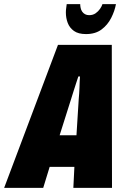

<svg xmlns="http://www.w3.org/2000/svg" viewBox="-60 -904 613 924"><path d="M-40 0 219 -688H478L479 0H293L298 -101H179L148 0ZM227 -253H308L319 -429Q320 -440 321 -453.5Q322 -467 322.5 -482Q323 -497 323.5 -511Q324 -525 325 -536H317Q312 -521 305.5 -501Q299 -481 293 -462Q287 -443 283 -430ZM354 -740Q317 -740 296 -755Q275 -770 266 -793.5Q257 -817 257 -844Q257 -855 258.5 -864.5Q260 -874 261 -884H326Q326 -880 326.5 -875.5Q327 -871 328 -866Q330 -856 335.5 -848Q341 -840 349.5 -835.5Q358 -831 369 -831Q387 -831 400 -840Q413 -849 421.5 -861.5Q430 -874 433 -884H498Q492 -851 475 -817.5Q458 -784 428.5 -762Q399 -740 354 -740Z"/></svg>

Font: Archivo ExtraCondensed Black
Style: Italic
Weight: 900
Width: 2
Italic angle: -10°
Designer: Hector Gatti
Foundry: Omnibus-Type
Version: Version 2.001